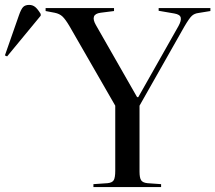

<svg xmlns="http://www.w3.org/2000/svg" viewBox="-196 -763 878 783"><path d="M185 0V-12L243 -16Q262 -18 268 -28.5Q274 -39 274 -67V-332L87 -657Q71 -684 59 -695.5Q47 -707 27 -711L-10 -718V-730H269V-718L214 -711Q170 -705 195 -661L363 -367H368L532 -657Q544 -679 541 -691.5Q538 -704 515 -708L451 -719V-730H662V-718L613 -710Q597 -708 586.5 -698.5Q576 -689 556 -655L373 -332V-63Q373 -38 379.5 -28Q386 -18 405 -16L461 -12V0ZM-167 -533 -176 -537 -119 -700Q-110 -726 -101.5 -734.5Q-93 -743 -77 -743Q-63 -743 -52.5 -734.5Q-42 -726 -30 -706V-699Z"/></svg>

Font: Display Regular
Style: Regular
Weight: 400
Designer: Latin by Veronika Burian and Jose Scaglione. Greek by Irene Vlachou. Cyrillic by Vera Evstafieva.
Foundry: TypeTogether
Version: Version 3.002